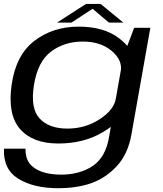

<svg xmlns="http://www.w3.org/2000/svg" viewBox="-22 -731 837 984"><path d="M275.5 233.5Q374 233.5 447.2 207.2Q520.5 181 577 120Q633.5 59 651.5 -41.5L748.5 -588.5H665.5L610 -442L536.5 -27Q519 75.5 452.8 119.8Q386.5 164 291 164Q233.5 164 191.2 148.8Q149 133.5 128.5 105.2Q108 77 108.5 31H-1.5Q-6.5 137 72.2 185.2Q151 233.5 275.5 233.5ZM277 4.5Q405.5 4.5 502.5 -52.2Q599.5 -109 608.5 -161L571.5 -225.5Q562 -167.5 488.5 -119.8Q415 -72 323.5 -72Q229 -72 181 -123.8Q133 -175.5 152 -295Q171 -415 239.5 -466.5Q308 -518 402 -518Q493.5 -518 550 -470.5Q606.5 -423 597 -365.5L655 -426.5Q664 -477 587 -535.8Q510 -594.5 381 -594.5Q249.5 -594.5 154.2 -521.5Q59 -448.5 37.5 -295.5Q16 -144 80.8 -69.8Q145.5 4.5 277 4.5ZM270 -615H344L452.5 -686L536.5 -615H610.5L493.5 -711H419Z"/></svg>

Font: Anybody Expanded
Style: Italic
Weight: 400
Width: 7
Italic angle: -10°
Version: Version 1.113;gftools[0.9.25]